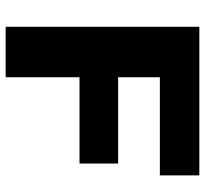

<svg xmlns="http://www.w3.org/2000/svg" viewBox="-43 -684 727 681"><g transform="rotate(90 320.5 -343.5)"><path d="M75 0V-687H602V-547H254V-399H560V-262H254V0Z"/></g></svg>

Font: Archivo SemiBold ExtraBold
Style: Regular
Weight: 800
Version: Version 2.001